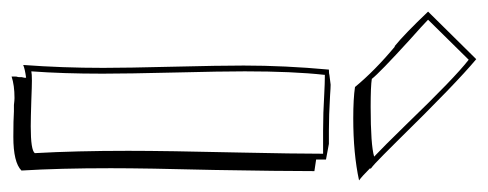

<svg xmlns="http://www.w3.org/2000/svg" viewBox="-281 -532 841 331"><g transform="rotate(90 139.5 -366.5)"><path d="M-6 -684 76 -767Q117 -733 218 -630Q231 -617 241 -607Q258 -590 265 -585L264 -584Q278 -570 285 -565Q239 -555 178 -555Q144 -555 124 -558Q96 -592 54 -627V-626Q32 -644 -6 -684ZM222 -513 249 -508V-491L269 -488Q269 -430 267 -315Q264 -197 264 -137Q264 -48 268 17Q254 31 210 31Q181 31 166 30H167Q163 30 155 30Q147 29 143 29Q121 29 106 34Q106 32 106 30.5Q106 29 106 27Q106 25 106.5 24Q107 23 107 20Q107 17 107 16.5Q107 16 108 12V9Q93 11 86 14Q91 -53 91 -124Q91 -164 89 -244Q87 -325 87 -366Q87 -437 94 -513Q101 -513 104 -514Q118 -516 120 -516Q125 -516 139 -515Q173 -513 199 -513ZM77 -754 8 -684 9 -683Q16 -676 43 -652Q100 -600 110 -587Q122 -585 158 -585Q224 -585 244 -591Q228 -606 188 -647Q108 -730 77 -754ZM239 -503H222H199Q169 -503 136 -505Q117 -506 107 -506H103V-505Q97 -451 97 -368Q97 -328 99 -248Q101 -165 101 -123Q101 -54 97 0Q101 -1 113 -1Q122 -1 147 0Q178 1 192 1Q233 1 238 -6Q234 -77 234 -167Q234 -232 237 -361Q239 -455 239 -500Z"/></g></svg>

Font: Londrina Shadow
Style: Regular
Weight: 400
Designer: Marcelo Magalhaes
Foundry: Marcelo Magalhães
Version: Version 1.001 2011